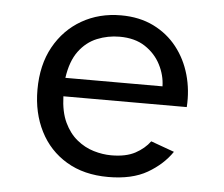

<svg xmlns="http://www.w3.org/2000/svg" viewBox="-43 -555 718 615"><g transform="rotate(5 316.0 -247.5)"><path d="M325.8 12Q247.7 12 191.7 -21.5Q135.6 -55 105.9 -113.7Q76.1 -172.3 76.1 -247Q76.1 -326.7 108.4 -385.1Q140.8 -443.4 196.5 -475.4Q252.3 -507.4 322.4 -507.4Q381.5 -507.4 427.1 -485.1Q472.6 -462.7 502.8 -424.3Q533 -386 547 -336.5Q561 -286.9 557.4 -233H160.7Q162.4 -182.7 178.3 -149.2Q194.2 -115.7 219 -95.6Q243.8 -75.4 272.9 -66.7Q301.9 -58 329.7 -58Q376.8 -58 406.5 -73.9Q436.1 -89.9 453.7 -113.8L528.9 -86.6Q500.5 -44.8 451.5 -16.4Q402.4 12 325.8 12ZM161.9 -292.4H474.2Q473.4 -328.4 456.1 -361.9Q438.9 -395.4 406 -417.1Q373.1 -438.8 323.8 -438.8Q286 -438.8 251.6 -424.8Q217.2 -410.8 193.4 -378.7Q169.6 -346.6 161.9 -292.4Z"/></g></svg>

Font: Atkinson Hyperlegible Mono ExtraLight
Style: Regular
Weight: 200
Monospace: yes
Designer: Elliott Scott, Megan Eiswerth, Linus Boman, Theodore Petrosky, Letters from Sweden
Foundry: Applied Design Works, Letters from Sweden
Version: Version 2.001